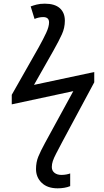

<svg xmlns="http://www.w3.org/2000/svg" viewBox="-20 -785 566 1045"><path d="M294 240Q238 240 207 210Q176 180 176 135Q176 98 188.5 67.5Q201 37 225 -7L379 -289L44 -217V-269L191 -528Q216 -573 231.5 -606.5Q247 -640 247 -663Q247 -692 215 -692Q192 -692 168 -682L147 -750Q160 -755 179 -760Q198 -765 224 -765Q278 -765 305.5 -740.5Q333 -716 333 -672Q333 -634 317 -598.5Q301 -563 270 -508L165 -323L493 -393V-337L318 -11Q298 27 285.5 51Q273 75 267.5 91.5Q262 108 262 124Q262 144 276.5 155.5Q291 167 314 167Q329 167 341.5 164.5Q354 162 362 159V228Q348 234 330 237Q312 240 294 240Z"/></svg>

Font: BC Sans
Style: Italic
Weight: 400
Italic angle: -12°
Designer: Monotype Design Team
Designer: Province of B.C.
Foundry: Monotype Imaging Inc.
Version: Version 2.000;GOOG;noto-source:20170915:90ef993387c0